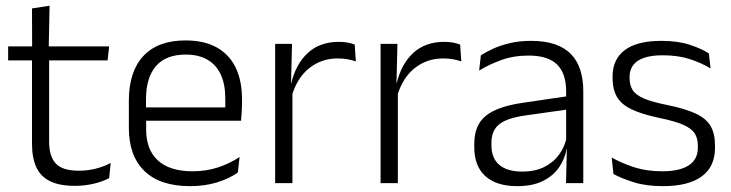

<svg xmlns="http://www.w3.org/2000/svg" viewBox="-20 -641 2559 672"><path d="M242.5 9.5Q189 9.5 155.8 -6.5Q122.5 -22.5 107.2 -55.5Q92 -88.5 92 -137.5V-455.5H152V-144.5Q152 -93 175.8 -68.2Q199.5 -43.5 256 -43.5Q286 -43.5 314.2 -50.5Q342.5 -57.5 367.5 -70.5L362 -17.5Q338.5 -5 307 2.2Q275.5 9.5 242.5 9.5ZM8.5 -429.5V-478.5H362L356.5 -429.5ZM92.5 -471.5 92 -611.5 153.5 -621 150.5 -471.5Z M645.5 10.5Q540 10.5 485.5 -42.5Q431 -95.5 431 -193.5V-288.5Q431 -390.5 481.8 -445Q532.5 -499.5 629.5 -499.5Q694.5 -499.5 738.5 -475Q782.5 -450.5 804.8 -404.5Q827 -358.5 827 -294V-276.5Q827 -262 826 -247.5Q825 -233 823.5 -218.5H767.5Q768.5 -240.5 768.5 -260.2Q768.5 -280 768.5 -296.5Q768.5 -345.5 752.8 -379.8Q737 -414 706.2 -432Q675.5 -450 629.5 -450Q561 -450 526 -409.8Q491 -369.5 491 -293.5V-246L491.5 -238V-187.5Q491.5 -154 501.2 -127Q511 -100 531.2 -80.8Q551.5 -61.5 582.2 -51.5Q613 -41.5 654 -41.5Q701.5 -41.5 742.2 -54.8Q783 -68 818.5 -91.5L812.5 -37Q781.5 -15.5 739 -2.5Q696.5 10.5 645.5 10.5ZM462.5 -218.5V-265H810V-218.5Z M1000 -301.5 984.5 -348 999.5 -350Q1015.5 -417 1057.5 -455.8Q1099.5 -494.5 1166 -494.5Q1183.5 -494.5 1197.5 -491.8Q1211.5 -489 1221.5 -485L1225.5 -426Q1213 -430.5 1197 -433.5Q1181 -436.5 1162 -436.5Q1105 -436.5 1062 -402.2Q1019 -368 1000 -301.5ZM943 0V-487.5H1002L998.5 -341L1003.5 -336V0Z M1369 -301.5 1353.5 -348 1368.5 -350Q1384.5 -417 1426.5 -455.8Q1468.5 -494.5 1535 -494.5Q1552.5 -494.5 1566.5 -491.8Q1580.5 -489 1590.5 -485L1594.5 -426Q1582 -430.5 1566 -433.5Q1550 -436.5 1531 -436.5Q1474 -436.5 1431 -402.2Q1388 -368 1369 -301.5ZM1312 0V-487.5H1371L1367.5 -341L1372.5 -336V0Z M1961 0 1964 -121.5 1961.5 -131V-288.5V-321Q1961.5 -384 1929.8 -415.2Q1898 -446.5 1830 -446.5Q1777 -446.5 1733.5 -430.5Q1690 -414.5 1657 -394L1663 -447.5Q1681 -459 1706.5 -470.8Q1732 -482.5 1765.2 -490.2Q1798.5 -498 1838.5 -498Q1887.5 -498 1922.2 -486Q1957 -474 1979 -451Q2001 -428 2011.2 -395.5Q2021.5 -363 2021.5 -322.5V0ZM1790 10.5Q1717.5 10.5 1678.8 -24.5Q1640 -59.5 1640 -125V-138Q1640 -202.5 1679.8 -235.2Q1719.5 -268 1808.5 -281L1971.5 -305L1974.5 -259L1816 -236.5Q1754 -227.5 1727 -205.8Q1700 -184 1700 -141.5V-132.5Q1700 -87.5 1727.5 -64Q1755 -40.5 1808 -40.5Q1853.5 -40.5 1885.8 -57Q1918 -73.5 1937.8 -101.2Q1957.5 -129 1964 -163.5L1976 -120.5H1963.5Q1957.5 -86 1937.2 -56Q1917 -26 1880.8 -7.8Q1844.5 10.5 1790 10.5Z M2300.5 10.5Q2241.5 10.5 2198.5 -3Q2155.5 -16.5 2127 -32L2121 -89.5Q2157 -69.5 2200 -55.5Q2243 -41.5 2298 -41.5Q2358.5 -41.5 2390.5 -62.2Q2422.5 -83 2422.5 -124V-131Q2422.5 -157.5 2411 -174.8Q2399.5 -192 2370 -204.8Q2340.5 -217.5 2286.5 -228.5Q2225 -241.5 2189.5 -258.8Q2154 -276 2139 -302.5Q2124 -329 2124 -368V-373Q2124 -433.5 2166.8 -465.8Q2209.5 -498 2295 -498Q2352 -498 2393.5 -484.5Q2435 -471 2461 -454L2467 -401.5Q2435 -421 2394 -434.2Q2353 -447.5 2300 -447.5Q2259.5 -447.5 2233.8 -438.5Q2208 -429.5 2195.8 -412.5Q2183.5 -395.5 2183.5 -372.5V-368Q2183.5 -342 2195 -324.8Q2206.5 -307.5 2235.5 -295.5Q2264.5 -283.5 2315.5 -273.5Q2378.5 -260.5 2415 -243.5Q2451.5 -226.5 2467 -200Q2482.5 -173.5 2482.5 -132.5V-123.5Q2482.5 -57.5 2436 -23.5Q2389.5 10.5 2300.5 10.5Z"/></svg>

Font: Anek Tamil Medium Light
Style: Regular
Weight: 300
Version: Version 1.003